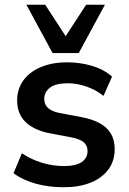

<svg xmlns="http://www.w3.org/2000/svg" viewBox="-20 -777 541 807"><path d="M248 10Q183 10 128.5 -5.5Q74 -21 37 -49L72 -133Q110 -107 156 -93Q202 -79 249 -79Q299 -79 323.5 -96Q348 -113 348 -142Q348 -165 332.5 -178.5Q317 -192 283 -199L183 -218Q119 -232 85.5 -266Q52 -300 52 -355Q52 -402 77.5 -438Q103 -474 150.5 -494.5Q198 -515 262 -515Q318 -515 367.5 -500Q417 -485 451 -455L415 -374Q384 -399 344 -413Q304 -427 266 -427Q214 -427 190 -408.5Q166 -390 166 -361Q166 -339 180.5 -324.5Q195 -310 226 -303L326 -284Q393 -271 427.5 -238.5Q462 -206 462 -150Q462 -100 435 -64Q408 -28 360 -9Q312 10 248 10ZM201 -554 91 -757H170L256 -625L342 -757H421L311 -554Z"/></svg>

Font: Mulish ExtraLight
Style: Bold
Weight: 700
Version: Version 3.603